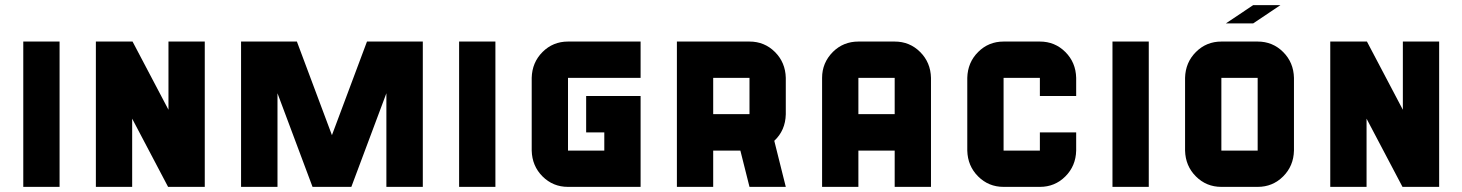

<svg xmlns="http://www.w3.org/2000/svg" viewBox="-20 -729 5705 749"><path d="M70.8 -566.9H212.4V0H70.8Z M637.2 -566.9H778.8V0H635.7L495.6 -266.1V0H354V-566.9H497.1L637.2 -300.8Z M1411.6 -566.9H1629.4V0H1487.3V-365.2L1350.6 0H1199.2L1062.5 -365.2V0H920.4V-566.9H1138.2L1274.9 -201.7Z M1771 -566.9H1912.6V0H1771Z M2195.8 -425.3V-141.6H2337.4V-212.4H2266.6V-354.5H2479V0H2195.8Q2137.2 0 2096.4 -40.8Q2055.7 -81.5 2054.2 -141.6V-425.3Q2055.7 -485.4 2096.4 -526.1Q2137.2 -566.9 2195.8 -566.9H2479V-425.3Z M2903.8 -283.7V-425.3H2762.2V-283.7ZM2903.8 -566.9Q2962.4 -566.9 3003.2 -526.1Q3043.9 -485.4 3045.4 -425.3V-283.2Q3043.9 -220.2 3000.5 -179.7L3045.4 0H2903.8L2868.2 -141.6H2762.2V0H2620.6V-566.9Z M3611.8 0H3470.2V-141.6H3328.6V0H3187V-425.3Q3187 -483.9 3229 -526.4Q3270 -566.9 3328.6 -566.9H3470.2Q3528.8 -566.9 3569.6 -526.1Q3610.4 -485.4 3611.8 -425.3ZM3470.2 -283.7V-425.3H3328.6V-283.7Z M4178.2 -141.6Q4176.8 -81.5 4136 -40.8Q4095.2 0 4036.6 0H3895Q3836.4 0 3795.7 -40.8Q3754.9 -81.5 3753.4 -141.6V-425.3Q3754.9 -485.4 3795.7 -526.1Q3836.4 -566.9 3895 -566.9H4036.6Q4095.2 -566.9 4136 -526.1Q4176.8 -485.4 4178.2 -425.3V-354.5H4036.6V-425.3H3895V-141.6H4036.6V-212.4H4178.2Z M4319.8 -566.9H4461.4V0H4319.8Z M4886.2 -141.6V-425.3H4744.6V-141.6ZM5027.8 -141.6Q5026.4 -81.5 4985.6 -40.8Q4944.8 0 4886.2 0H4744.6Q4686 0 4645.3 -40.8Q4604.5 -81.5 4603 -141.6V-425.3Q4604.5 -485.4 4645.3 -526.1Q4686 -566.9 4744.6 -566.9H4886.2Q4944.8 -566.9 4985.6 -526.1Q5026.4 -485.4 5027.8 -425.3ZM4762.2 -637.7 4868.7 -709H4975.1L4868.7 -637.7Z M5452.6 -566.9H5594.2V0H5451.2L5311 -266.1V0H5169.4V-566.9H5312.5L5452.6 -300.8Z"/></svg>

Font: Blazma
Style: Regular
Weight: 400
Designer: GGBotNet
Version: 1.00